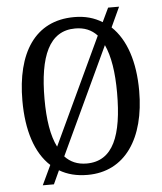

<svg xmlns="http://www.w3.org/2000/svg" viewBox="-55 -803 750 891"><g transform="rotate(-5 320.0 -357.5)"><path d="M151 -51 108 40H160L189 -23C226 -1 269 10 320 10C495 10 592 -137 592 -358C592 -493 557 -599 490 -662L533 -755H482L451 -690C414 -713 372 -725 321 -725C137 -725 48 -580 48 -359C48 -222 82 -114 151 -51ZM423 -630 190 -133C163 -186 151 -262 151 -358C151 -557 200 -672 321 -672C364 -672 397 -658 423 -630ZM320 -43C277 -43 244 -58 219 -85L452 -583C477 -529 489 -454 489 -358C489 -160 444 -43 320 -43Z"/></g></svg>

Font: Noto Serif Lao Condensed
Style: Regular
Weight: 400
Width: 3
Designer: Monotype Design Team
Foundry: Monotype Imaging Inc.
Version: Version 2.003